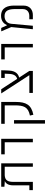

<svg xmlns="http://www.w3.org/2000/svg" viewBox="1332 -1960 853 3556"><g transform="rotate(-90 1758.0 -182.5)"><path d="M510.7 0V-585.9H77.1V-526.9L151.9 -521H177.2V-517.6C137.7 -499 103 -454.6 103 -368.7V-64.9H14.2V0H167V-359.4C167 -461.9 193.8 -515.6 289.6 -521H447.3V0Z M900.4 0H964.4V-585.9H677.7V-521H900.4Z M1584 -585.9H1242.2V-521H1584V-335.9C1584 -169.4 1554.7 -85.9 1395.5 -54.2L1410.2 9.3C1593.8 -27.3 1647.5 -125.5 1647.5 -318.4V-585.9ZM1310.1 224.6V-348.6H1246.6V224.6Z M1814.9 0H2221.7V-64.9L2098.6 -253.9C2160.2 -268.1 2221.2 -314.5 2228.5 -438C2231 -479 2233.9 -534.2 2233.9 -585.9H2092.3V-521H2170.9C2169.9 -488.3 2168.5 -455.1 2166 -424.3C2160.2 -349.1 2128.4 -303.7 2074.7 -291L1882.8 -585.9H1805.2L2143.1 -64.9H1814.9Z M2658.2 0H2722.2V-585.9H2435.5V-521H2658.2Z M2994.1 0H3058.6L3094.7 -398.4C3102.1 -478 3158.2 -524.4 3237.8 -524.4C3343.8 -524.4 3367.7 -440.9 3367.7 -324.2V-191.4C3367.7 -92.3 3297.4 -65.9 3239.3 -65.9H3179.2V0H3258.3C3342.3 0 3432.1 -47.9 3432.1 -172.9V-346.7C3432.1 -463.9 3397 -588.9 3241.7 -588.9C3139.6 -588.9 3091.3 -528.8 3071.3 -481H3065.9L3018.1 -585.9H2954.6L3034.2 -399.9Z"/></g></svg>

Font: Cascadia Code PL Light
Style: Regular
Weight: 300
Monospace: yes
Designer: Aaron Bell
Foundry: Saja Typeworks
Version: Version 2404.023